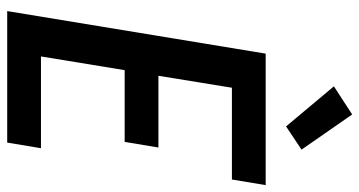

<svg xmlns="http://www.w3.org/2000/svg" viewBox="-258 -764 1021 546"><g transform="rotate(90 253.0 -490.5)"><path d="M11 0 132 -735H506L490 -639H229L195 -430H399L383 -334H179L140 -96H401L385 0ZM339 -793 225 -929 305 -981 405 -837Z"/></g></svg>

Font: Iosevka Term Curly Oblique
Style: Bold
Weight: 700
Italic angle: -9°
Designer: Belleve Invis
Foundry: Belleve Invis
Version: Version 32.3.0